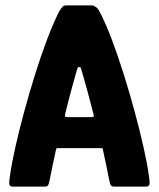

<svg xmlns="http://www.w3.org/2000/svg" viewBox="-20 -693 589 713"><path d="M27 0Q17 0 15 -8Q13 -16 17 -40Q23 -84 37 -146.5Q51 -209 70 -279Q89 -349 111 -419Q133 -489 156 -549.5Q179 -610 200 -651Q206 -661 211.5 -667Q217 -673 225 -673H324Q332 -670 338 -665.5Q344 -661 349 -651Q371 -610 394 -549.5Q417 -489 439 -419Q461 -349 480 -279Q499 -209 513 -146.5Q527 -84 533 -40Q537 -16 535 -8Q533 0 522 0H404Q395 0 391.5 -5Q388 -10 384 -32Q380 -54 373.5 -84Q367 -114 363 -133Q362 -141 360.5 -142Q359 -143 352 -143H198Q191 -143 190 -142Q189 -141 187 -133Q183 -114 176.5 -84Q170 -54 166 -32Q162 -10 158.5 -5Q155 0 146 0ZM230 -258H320Q327 -258 328 -260.5Q329 -263 327 -270Q317 -310 304.5 -355.5Q292 -401 282 -435Q280 -444 276 -444H272Q269 -444 266 -435Q260 -413 252 -385Q244 -357 236.5 -327.5Q229 -298 222 -270Q221 -263 222 -260.5Q223 -258 230 -258Z"/></svg>

Font: Glory ExtraBold
Style: Regular
Weight: 800
Designer: Robert Leuschke
Foundry: Robert Leuschke
Version: Version 1.011